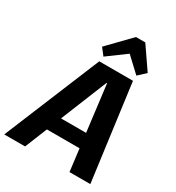

<svg xmlns="http://www.w3.org/2000/svg" viewBox="-250 -1081 1112 1213"><g transform="rotate(30 305.5 -474.5)"><path d="M258 -700H504L597 0H445L370 -605H366L121 0H-31ZM171 -267H469L454 -162H156ZM227 -789 382 -949H450L560 -789L506 -739L363 -873H448L266 -739Z"/></g></svg>

Font: Pathway Extreme SemiCondensed
Style: Bold Italic
Weight: 700
Width: 4
Italic angle: -8°
Version: Version 1.001;gftools[0.9.26]